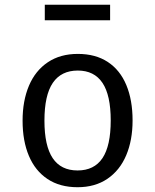

<svg xmlns="http://www.w3.org/2000/svg" viewBox="-20 -779 655 811"><path d="M540 -270.3Q540 -186.7 513.1 -123.1Q486.2 -59.5 433.8 -23.8Q381.5 11.8 307.7 11.8Q232.8 11.8 180.8 -22.8Q128.7 -57.4 102.1 -120.5Q75.4 -183.6 75.4 -269.2Q75.4 -353.3 102.3 -416.9Q129.2 -480.5 181.8 -515.9Q234.4 -551.3 308.7 -551.3Q383.6 -551.3 435.4 -517.2Q487.2 -483.1 513.6 -419.7Q540 -356.4 540 -270.3ZM167.7 -269.2Q167.7 -163.1 202.6 -111Q237.4 -59 307.7 -59Q377.9 -59 412.8 -111Q447.7 -163.1 447.7 -270.3Q447.7 -376.9 412.8 -429Q377.9 -481 308.7 -481Q238.5 -481 203.1 -429Q167.7 -376.9 167.7 -269.2ZM445.1 -759V-693.3H169.2V-759Z"/></svg>

Font: Fira Code Fixed
Style: Regular
Weight: 400
Monospace: yes
Designer: Carrois Corporate, Edenspiekermann AG, Nikita Prokopov
Foundry: Carrois Corporate, Edenspiekermann AG, Nikita Prokopov
Version: Version 5.002